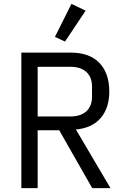

<svg xmlns="http://www.w3.org/2000/svg" viewBox="-20 -969 640 989"><path d="M174 0H90V-698H344Q441 -698 492 -645Q543 -592 543 -497Q543 -413 499 -361.5Q455 -310 372 -302H371L549 0H455L285 -298H174ZM342 -369Q395 -369 424.5 -395.5Q454 -422 454 -471V-523Q454 -572 424.5 -598.5Q395 -625 342 -625H174V-369ZM315 -755 263 -779 348 -949 421 -914Z"/></svg>

Font: Lilex Nerd Font
Style: Regular
Weight: 400
Designer: Mike Abbink, Paul van der Laan, Pieter van Rosmalen, Mikhael Khrustik
Foundry: Mikhael Khrustik
Version: Version 2.400; ttfautohint (v1.8.4.7-5d5b);Nerd Fonts 3.3.0